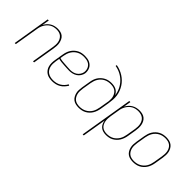

<svg xmlns="http://www.w3.org/2000/svg" viewBox="2 -1508 2496 2496"><g transform="rotate(45 1250.0 -260.0)"><path d="M16 0 102 -520H122L105 -420Q117 -445 136 -466Q155 -487 179 -501.5Q203 -516 230 -522Q257 -528 282 -528Q309 -528 334.5 -521.5Q360 -515 379 -499Q398 -483 409 -460Q420 -437 425 -412Q430 -387 428.5 -360.5Q427 -334 423 -307L372 0H352L403 -310Q407 -334 408.5 -358Q410 -382 406 -405Q402 -428 391 -448.5Q380 -469 363 -483.5Q346 -498 323.5 -504Q301 -510 276 -510Q254 -510 230.5 -505Q207 -500 186.5 -488Q166 -476 149 -458Q132 -440 120 -419.5Q108 -399 101 -376.5Q94 -354 91 -331L36 0Z M709 8Q681 8 653.5 2.5Q626 -3 604 -17.5Q582 -32 566.5 -54Q551 -76 544.5 -102Q538 -128 538 -156.5Q538 -185 543 -213L563 -333Q567 -359 575 -384Q583 -409 597.5 -432.5Q612 -456 632.5 -475Q653 -494 677.5 -506.5Q702 -519 728 -523.5Q754 -528 780 -528Q803 -528 825.5 -524.5Q848 -521 867.5 -512Q887 -503 903 -488.5Q919 -474 928.5 -454.5Q938 -435 941.5 -413Q945 -391 942 -368Q937 -341 920.5 -315.5Q904 -290 879 -274Q854 -258 826 -251.5Q798 -245 771 -245Q746 -245 720.5 -247Q695 -249 669.5 -250Q644 -251 619 -254Q594 -257 571 -264L562 -210Q558 -185 557.5 -159.5Q557 -134 563 -110.5Q569 -87 582 -67Q595 -47 615 -34Q635 -21 659.5 -15.5Q684 -10 709 -10Q736 -10 763 -16Q790 -22 814.5 -36Q839 -50 859 -71Q879 -92 892 -117L909 -108Q893 -82 872 -59Q851 -36 824.5 -20.5Q798 -5 768 1.5Q738 8 709 8ZM774 -262Q798 -262 822.5 -268Q847 -274 868 -288Q889 -302 903.5 -324.5Q918 -347 922 -370Q925 -391 922 -410.5Q919 -430 910.5 -446.5Q902 -463 888.5 -476Q875 -489 857 -496.5Q839 -504 819.5 -507Q800 -510 780 -510Q756 -510 732.5 -505.5Q709 -501 686.5 -489.5Q664 -478 645.5 -460.5Q627 -443 614 -421.5Q601 -400 593.5 -377Q586 -354 582 -330L574 -282Q597 -275 622 -272Q647 -269 672.5 -268Q698 -267 723 -264.5Q748 -262 774 -262Z M1196 8Q1169 8 1142.5 2Q1116 -4 1095.5 -19Q1075 -34 1062 -56.5Q1049 -79 1042.5 -105Q1036 -131 1037.5 -158.5Q1039 -186 1043 -213L1063 -333Q1067 -358 1075 -382.5Q1083 -407 1097.5 -429.5Q1112 -452 1132.5 -470.5Q1153 -489 1176.5 -501Q1200 -513 1225.5 -518Q1251 -523 1275 -523Q1299 -523 1321.5 -518.5Q1344 -514 1362.5 -504Q1381 -494 1395.5 -478Q1410 -462 1419 -442Q1413 -495 1390.5 -541.5Q1368 -588 1333 -624Q1298 -660 1252.5 -684Q1207 -708 1154 -717L1157 -735Q1193 -729 1226.5 -716Q1260 -703 1289.5 -684Q1319 -665 1344 -640.5Q1369 -616 1387.5 -587Q1406 -558 1419 -524.5Q1432 -491 1437 -455.5Q1442 -420 1439.5 -382Q1437 -344 1431 -307L1411 -187Q1407 -162 1398.5 -136.5Q1390 -111 1376 -88Q1362 -65 1342 -46Q1322 -27 1298 -14.5Q1274 -2 1248 3Q1222 8 1196 8ZM1197 -10Q1220 -10 1243.5 -15Q1267 -20 1289 -31.5Q1311 -43 1329.5 -60.5Q1348 -78 1360.5 -99.5Q1373 -121 1380 -144Q1387 -167 1391 -190L1415 -331Q1417 -353 1416 -375.5Q1415 -398 1408 -418Q1401 -438 1389 -455.5Q1377 -473 1359.5 -484.5Q1342 -496 1320 -500.5Q1298 -505 1275 -505Q1253 -505 1230 -500.5Q1207 -496 1185 -485Q1163 -474 1144.5 -456.5Q1126 -439 1113.5 -418.5Q1101 -398 1093.5 -375.5Q1086 -353 1082 -330L1062 -210Q1059 -186 1057.5 -161Q1056 -136 1061 -113Q1066 -90 1077.5 -69.5Q1089 -49 1107 -35Q1125 -21 1148.5 -15.5Q1172 -10 1197 -10Z M1480 215 1602 -520H1622L1605 -420Q1618 -444 1637 -465.5Q1656 -487 1680.5 -501.5Q1705 -516 1732 -522Q1759 -528 1785 -528Q1812 -528 1838 -521.5Q1864 -515 1883.5 -499.5Q1903 -484 1915 -461.5Q1927 -439 1932 -413.5Q1937 -388 1936 -361Q1935 -334 1931 -307L1911 -187Q1907 -162 1898.5 -137Q1890 -112 1876.5 -89Q1863 -66 1843 -47Q1823 -28 1799.5 -15Q1776 -2 1750 3Q1724 8 1699 8Q1671 8 1645 1Q1619 -6 1599.5 -23Q1580 -40 1569 -64Q1558 -88 1555 -115L1500 215ZM1698 -10Q1721 -10 1745 -15Q1769 -20 1790.5 -31.5Q1812 -43 1830 -61Q1848 -79 1860.5 -100Q1873 -121 1880 -144Q1887 -167 1891 -190L1911 -310Q1915 -334 1916 -358.5Q1917 -383 1912.5 -406Q1908 -429 1897 -449.5Q1886 -470 1868 -484Q1850 -498 1826.5 -504Q1803 -510 1779 -510Q1756 -510 1732.5 -505Q1709 -500 1688.5 -488.5Q1668 -477 1650.5 -459Q1633 -441 1620.5 -420Q1608 -399 1601 -376.5Q1594 -354 1591 -331L1571 -211Q1567 -187 1566 -162.5Q1565 -138 1569 -115Q1573 -92 1583 -71.5Q1593 -51 1610.5 -36.5Q1628 -22 1651 -16Q1674 -10 1698 -10Z M2196 8Q2169 8 2142.5 2Q2116 -4 2095.5 -19Q2075 -34 2062 -56.5Q2049 -79 2042.5 -105Q2036 -131 2037.5 -158.5Q2039 -186 2043 -213L2063 -333Q2067 -358 2075 -383.5Q2083 -409 2097 -432Q2111 -455 2131 -474Q2151 -493 2175 -505.5Q2199 -518 2225 -523Q2251 -528 2277 -528Q2304 -528 2330.5 -522Q2357 -516 2377.5 -501Q2398 -486 2411.5 -463.5Q2425 -441 2431 -415Q2437 -389 2436 -361.5Q2435 -334 2431 -307L2411 -187Q2407 -162 2398.5 -136.5Q2390 -111 2376 -88Q2362 -65 2342 -46Q2322 -27 2298 -14.5Q2274 -2 2248 3Q2222 8 2196 8ZM2197 -10Q2220 -10 2243.5 -15Q2267 -20 2289 -31.5Q2311 -43 2329.5 -60.5Q2348 -78 2360.5 -99.5Q2373 -121 2380 -144Q2387 -167 2391 -190L2411 -310Q2415 -334 2416 -359Q2417 -384 2412.5 -407Q2408 -430 2396.5 -450.5Q2385 -471 2366.5 -485Q2348 -499 2324.5 -504.5Q2301 -510 2276 -510Q2253 -510 2229.5 -505Q2206 -500 2184.5 -488.5Q2163 -477 2144.5 -459.5Q2126 -442 2113.5 -420.5Q2101 -399 2093.5 -376Q2086 -353 2082 -330L2062 -210Q2059 -186 2057.5 -161Q2056 -136 2061 -113Q2066 -90 2077.5 -69.5Q2089 -49 2107 -35Q2125 -21 2148.5 -15.5Q2172 -10 2197 -10Z"/></g></svg>

Font: Iosevka SS18 Thin
Style: Italic
Weight: 100
Italic angle: -9°
Monospace: yes
Designer: Belleve Invis
Foundry: Belleve Invis
Version: Version 25.1.1; ttfautohint (v1.8.4)